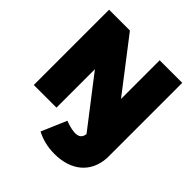

<svg xmlns="http://www.w3.org/2000/svg" viewBox="-241 -870 1264 1264"><g transform="rotate(45 390.5 -238.0)"><path d="M521 -701V-341L244 -701H50V0H261V-358L524 -17C520 16 502 32 467 32C444 32 412 25 373 10L298 185C348 211 403 225 467 225C620 225 722 143 731 0V-701Z"/></g></svg>

Font: Montserrat-Arabic Black
Style: Regular
Weight: 900
Designer: Mohamed Gaber
Foundry: Kief Type Foundry
Version: Version 5.008;PS 005.008;hotconv 1.0.88;makeotf.lib2.5.64775